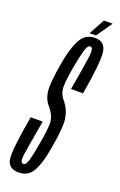

<svg xmlns="http://www.w3.org/2000/svg" viewBox="-152 -723 478 766"><g transform="rotate(20 87.0 -340.0)"><path d="M36.5 3Q76 3 95.5 -31.2Q115 -65.5 125.5 -129Q142.5 -223 137.8 -259.5Q133 -296 111 -324.5Q93 -343 89 -367.2Q85 -391.5 97.5 -462.5Q106 -510 114 -538.8Q122 -567.5 133.5 -567.5Q148.5 -567.5 142.8 -525.8Q137 -484 119 -381.5H170Q193 -514 188.8 -560Q184.5 -606 140.5 -606Q99 -606 78.8 -568Q58.5 -530 47.5 -464.5Q32 -376 36 -341.8Q40 -307.5 62 -284Q83.5 -257.5 86.5 -232.2Q89.5 -207 75 -127Q68 -87 61 -61.2Q54 -35.5 42 -35.5Q27.5 -35.5 32 -68.8Q36.5 -102 57.5 -220.5H6.5Q-19.5 -73.5 -13.8 -35.2Q-8 3 36.5 3ZM112.5 -616H139.5L186 -683H149Z"/></g></svg>

Font: Anybody UltraCondensed Light
Style: Italic
Weight: 300
Width: 1
Italic angle: -10°
Version: Version 1.113;gftools[0.9.25]